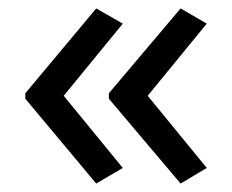

<svg xmlns="http://www.w3.org/2000/svg" viewBox="-20 -491 549 455"><path d="M40 -270 208 -471 271 -435 131 -264 271 -93 208 -56 40 -257ZM238 -270 408 -471 470 -435 330 -264 470 -93 408 -56 238 -257Z"/></svg>

Font: Noto Sans Nag Mundari
Style: Regular
Weight: 400
Designer: Muthu Nedumaran
Version: Version 1.000; ttfautohint (v1.8.4.7-5d5b)